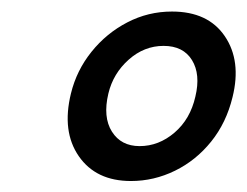

<svg xmlns="http://www.w3.org/2000/svg" viewBox="-20 -736 439 341"><path d="M285.5 -715.5Q349.5 -715.5 379.2 -671.8Q409 -628 393 -563.5Q382 -518 355 -484.5Q328 -451 290.8 -432.8Q253.5 -414.5 212.5 -414.5Q150.5 -414.5 120 -458.5Q89.5 -502.5 106 -570Q116 -611 142.5 -644Q169 -677 206 -696.2Q243 -715.5 285.5 -715.5ZM270.5 -654.5Q236 -654.5 208.5 -630Q181 -605.5 172.5 -570Q162.5 -528 178.8 -502.2Q195 -476.5 228 -476.5Q262 -476.5 290 -500.5Q318 -524.5 327 -564.5Q336.5 -604 321 -629.2Q305.5 -654.5 270.5 -654.5Z"/></svg>

Font: Fraunces 144pt SuperSoft SemiBold
Style: Italic
Weight: 600
Italic angle: -16°
Version: Version 1.000;[b76b70a41]